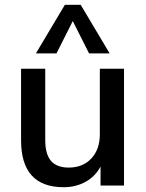

<svg xmlns="http://www.w3.org/2000/svg" viewBox="-20 -775 609 802"><path d="M498 -488V0H400V-79Q377 -37 336.5 -15Q296 7 246 7Q68 7 68 -189V-488H169V-190Q169 -131 193 -103Q217 -75 267 -75Q326 -75 361.5 -113Q397 -151 397 -214V-488ZM216 -552H130L251 -755H317L438 -552H352L284 -687Z"/></svg>

Font: wassup Sans
Style: Medium
Weight: 600
Version: Version 2.001